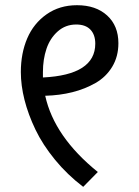

<svg xmlns="http://www.w3.org/2000/svg" viewBox="-20 -706 535 738"><path d="M435.1 -540Q435.1 -488.8 411.4 -449.5Q387.7 -410.2 347.2 -387Q306.6 -363.8 258.1 -351.6Q209.5 -339.4 153.8 -337.9Q188.5 -180.2 356 -44.9L299.8 12.2Q238.8 -34.2 191.4 -92Q144 -149.9 116.2 -208Q88.4 -266.1 74.2 -322Q60.1 -377.9 60.1 -429.2Q60.1 -501 84.7 -558.6Q109.4 -616.2 159.2 -651.1Q209 -686 275.9 -686Q348.6 -686 391.8 -646.5Q435.1 -606.9 435.1 -540ZM145 -408.2Q346.2 -418 346.2 -538.1Q346.2 -572.8 327.4 -592.3Q308.6 -611.8 272.9 -611.8Q231.9 -611.8 202.1 -585.4Q172.4 -559.1 158.7 -518.6Q145 -478 145 -429.2Z"/></svg>

Font: FiraGO
Style: Regular
Weight: 400
Designer: bBox Type
Foundry: bBox Type GmbH
Version: Version 1.001;PS 001.001;hotconv 1.0.88;makeotf.lib2.5.64775